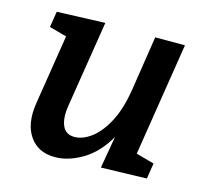

<svg xmlns="http://www.w3.org/2000/svg" viewBox="-85 -630 782 736"><g transform="rotate(15 306.0 -262.5)"><path d="M193 11Q126 12 91.5 -37Q57 -86 70 -170L114 -447L45 -466L55 -529L246 -536L192 -197Q183 -144 196 -113.5Q209 -83 244 -83Q276 -83 309.5 -107.5Q343 -132 370.5 -182.5Q398 -233 411 -312L445 -532H563L492 -83L564 -63L554 -1L373 4L395 -123Q355 -54 299.5 -21.5Q244 11 193 11Z"/></g></svg>

Font: Bitter SemiBold
Style: Italic
Weight: 600
Italic angle: -9°
Designer: Sol Matas, and Bitter project Authors
Foundry: Sol Matas
Version: Version 2.001